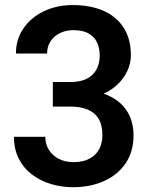

<svg xmlns="http://www.w3.org/2000/svg" viewBox="-20 -741 610 770"><path d="M263.2 -412.1Q302.7 -412.1 328.6 -425.5Q354.5 -439 367.2 -462.9Q379.9 -486.8 379.9 -518.1Q379.9 -549.3 368.4 -572.3Q356.9 -595.2 333.7 -607.7Q310.5 -620.1 274.9 -620.1Q245.1 -620.1 221.2 -608.6Q197.3 -597.2 183.1 -576.2Q168.9 -555.2 168.9 -526.4H43.9Q43.9 -583.5 74 -627.2Q104 -670.9 155.8 -695.8Q207.5 -720.7 272.5 -720.7Q341.8 -720.7 394.3 -698Q446.8 -675.3 475.8 -630.1Q504.9 -585 504.9 -519Q504.9 -487.3 490.5 -456.1Q476.1 -424.8 448 -399.2Q419.9 -373.5 378.4 -358.2Q336.9 -342.8 282.7 -342.8H191.9V-412.1ZM191.9 -381.8H282.7Q344.7 -381.8 388.9 -367.7Q433.1 -353.5 461.2 -328.4Q489.3 -303.2 502.4 -270Q515.6 -236.8 515.6 -199.2Q515.6 -132.8 483.6 -85.9Q451.7 -39.1 396.7 -14.6Q341.8 9.8 272.9 9.8Q227.1 9.8 184.6 -2.9Q142.1 -15.6 108.6 -40.8Q75.2 -65.9 55.7 -103.8Q36.1 -141.6 36.1 -192.4H161.6Q161.6 -163.1 176 -140.1Q190.4 -117.2 215.8 -104Q241.2 -90.8 274.9 -90.8Q329.1 -90.8 359.9 -119.6Q390.6 -148.4 390.6 -199.7Q390.6 -239.7 375.2 -264.9Q359.9 -290 331.3 -301.8Q302.7 -313.5 263.2 -313.5H191.9Z"/></svg>

Font: Heebo SemiBold
Style: Regular
Weight: 600
Designer: Oded Ezer
Foundry: Ezer Type House
Version: Version 3.100